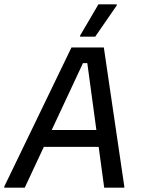

<svg xmlns="http://www.w3.org/2000/svg" viewBox="-48 -870 652 890"><path d="M-28.3 0V-5L283.3 -650H433.3L528.3 -5V0H435L356.7 -577.5H336.7L66.7 0ZM132.5 -189.2 171.7 -267.5H411.7L424.2 -189.2ZM323.3 -700V-705L408.3 -850H493.3V-845L393.3 -700Z"/></svg>

Font: Familjen Grotesk
Style: Italic
Weight: 400
Italic angle: -9.46201°
Designer: Anders Wikstroem, Jonas Baeckman, Matilda Gysing, Kristian Moeller
Foundry: Familjen STHLM AB
Version: Version 2.000